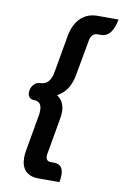

<svg xmlns="http://www.w3.org/2000/svg" viewBox="-94 -781 616 960"><g transform="rotate(10 214.0 -301.0)"><path d="M83 35Q83 19 86 1L119 -187Q121 -196 121 -212Q121 -257 81 -257Q67 -257 58.5 -265.5Q50 -274 50 -290Q50 -313 64 -329.5Q78 -346 97 -346Q148 -346 159 -415L192 -603Q203 -662 236.5 -694.5Q270 -727 322 -727H428Q420 -683 402 -659.5Q384 -636 353 -636H337Q322 -636 312.5 -626Q303 -616 300 -599L268 -422Q261 -379 243 -349.5Q225 -320 191 -301Q230 -275 230 -223Q230 -205 225 -180L194 -3Q193 1 193 7Q193 34 219 34H235Q282 34 282 89Q282 99 278 125H173Q128 125 105.5 101.5Q83 78 83 35Z"/></g></svg>

Font: K2D Medium
Style: Italic
Weight: 500
Italic angle: -10°
Designer: Katatrad Aksorn Co.,Ltd.
Foundry: Cadson Demak Co.,Ltd.
Version: Version 1.000; ttfautohint (v1.6)